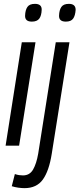

<svg xmlns="http://www.w3.org/2000/svg" viewBox="-20 -755 412 995"><path d="M161 -735Q197 -735 196 -704Q195 -674 183.5 -658.5Q172 -643 145 -643Q109 -643 110 -674Q111 -703 122 -719Q133 -735 161 -735ZM9 0 93 -536H164L79 0ZM337 -735Q372 -735 372 -704Q370 -674 359 -658.5Q348 -643 321 -643Q285 -643 286 -674Q287 -703 298 -719Q309 -735 337 -735ZM340 -536 248 43Q234 131 202 175.5Q170 220 107 220Q92 220 74.5 217.5Q57 215 41 210L57 147Q69 151 79 152.5Q89 154 99 154Q134 154 151.5 123.5Q169 93 178 41L269 -536Z"/></svg>

Font: Georama SemiCondensed
Style: Italic
Weight: 400
Width: 4
Italic angle: -9°
Designer: Jean-Baptiste Levee
Foundry: Production Type
Version: Version 1.000